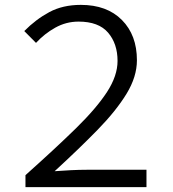

<svg xmlns="http://www.w3.org/2000/svg" viewBox="-20 -764 707 784"><path d="M84 0V-48.8Q206.5 -158.2 290.3 -240.2Q374 -322.3 417 -388.4Q460 -454.6 460 -515.1Q460 -585.4 421.4 -630.6Q382.8 -675.8 300.8 -675.8Q250 -675.8 205.8 -651.1Q161.6 -626.5 127 -588.9L79.1 -637.2Q126.5 -685.1 181.4 -714.6Q236.3 -744.1 310.1 -744.1Q416.5 -744.1 477.8 -682.4Q539.1 -620.6 539.1 -518.1Q539.1 -450.7 496.8 -381.3Q454.6 -312 379.2 -234.6Q303.7 -157.2 203.1 -64.9Q235.8 -67.4 270 -69.1Q304.2 -70.8 335 -70.8H578.1V0Z"/></svg>

Font: Shanggu Mono N
Style: Regular
Weight: 350
Designer: GuiWonder
Version: Version 1.021